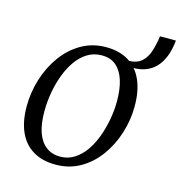

<svg xmlns="http://www.w3.org/2000/svg" viewBox="-101 -749 803 850"><g transform="rotate(15 301.0 -324.0)"><path d="M311.5 -550.5Q373 -550.5 415 -524.5Q457 -498.5 478.8 -449.2Q500.5 -400 500.5 -330.5Q500.5 -267 481.2 -206.2Q462 -145.5 426.5 -96.5Q391 -47.5 340.8 -18.8Q290.5 10 228.5 10Q167.5 10 124.8 -15.5Q82 -41 60.2 -89.8Q38.5 -138.5 38.5 -206.5Q38.5 -271 57.8 -332.5Q77 -394 112.8 -443.2Q148.5 -492.5 199 -521.5Q249.5 -550.5 311.5 -550.5ZM302.5 -510.5Q265.5 -510.5 236.2 -492.2Q207 -474 185.2 -442.8Q163.5 -411.5 149 -372Q134.5 -332.5 127.2 -289.5Q120 -246.5 120 -205.5Q120 -147 134 -108Q148 -69 174.8 -49.2Q201.5 -29.5 238.5 -29.5Q274.5 -29.5 303.2 -47.8Q332 -66 353.8 -97.2Q375.5 -128.5 389.8 -167.8Q404 -207 411.5 -249.2Q419 -291.5 419 -332Q419 -385.5 406.8 -425.5Q394.5 -465.5 369 -488Q343.5 -510.5 302.5 -510.5ZM528.5 -658.5H601.5Q597.5 -617.5 585 -585Q572.5 -552.5 551 -530.8Q529.5 -509 498 -499.2Q466.5 -489.5 424.5 -494L418 -517.5Q460 -518 481.8 -537.8Q503.5 -557.5 513.5 -589.5Q523.5 -621.5 528.5 -658.5Z"/></g></svg>

Font: Merriweather 60pt Light
Style: Italic
Weight: 300
Italic angle: -7.8°
Version: Version 2.101